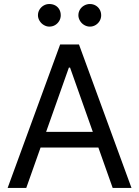

<svg xmlns="http://www.w3.org/2000/svg" viewBox="-20 -926 686 946"><path d="M17.6 0 276.4 -707H369.1L627.9 0H535.2L325.2 -592.8H319.3L109.4 0ZM503.9 -276.4V-199.2H141.6V-276.4ZM167 -850.6Q167 -866.2 174.8 -878.9Q182.6 -891.6 195.3 -898.9Q208 -906.2 222.7 -906.2Q239.3 -906.2 252 -899.4Q264.6 -892.6 272 -879.9Q279.3 -867.2 279.3 -850.6Q279.3 -835.9 272 -823.2Q264.6 -810.5 252 -802.7Q239.3 -794.9 222.7 -794.9Q209 -794.9 195.8 -802.7Q182.6 -810.5 174.8 -823.7Q167 -836.9 167 -850.6ZM366.2 -850.6Q366.2 -866.2 374 -878.9Q381.8 -891.6 395 -898.9Q408.2 -906.2 422.9 -906.2Q438.5 -906.2 451.2 -898.9Q463.9 -891.6 471.2 -878.9Q478.5 -866.2 478.5 -850.6Q478.5 -835.9 471.2 -823.2Q463.9 -810.5 451.2 -802.7Q438.5 -794.9 422.9 -794.9Q408.2 -794.9 395 -802.7Q381.8 -810.5 374 -823.7Q366.2 -836.9 366.2 -850.6Z"/></svg>

Font: Pretendard Std Variable
Style: Regular
Weight: 400
Designer: Base glyphs from Inter by Rasmus Andersson; Hangeul glyphs from Noto Sans CJK(Source Han Sans) by Jang Soo-young and Kan
Foundry: Kil Hyung-jin
Version: Version 1.309;Glyphs 3.2 (3225)